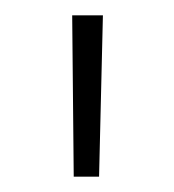

<svg xmlns="http://www.w3.org/2000/svg" viewBox="-20 -720 227 250"><path d="M76 -490 74 -700H114L109 -490Z"/></svg>

Font: Titillium Web ExtraLight
Style: Regular
Weight: 275
Version: Version 1.002;PS 57.000;hotconv 1.0.70;makeotf.lib2.5.55311